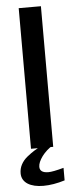

<svg xmlns="http://www.w3.org/2000/svg" viewBox="-60 -744 412 967"><g transform="rotate(-5 145.5 -260.0)"><path d="M119.6 191.4Q95.2 191.4 75.2 186.8Q55.2 182.1 40.8 173.1Q26.4 164.1 18.3 150.4Q10.3 136.7 10.3 118.7Q10.3 95.2 21.2 74.5Q32.2 53.7 52.7 37.1Q72.8 21 88.9 11Q105 1 125.5 -9.3L184.6 -8.3Q151.4 11.7 128.9 41.5Q106.9 71.8 106.9 94.2Q106.9 125 150.4 125Q173.3 125 228 109.9V173.3Q169.4 191.4 119.6 191.4ZM73.2 0V-710.9H185.5V0Z"/></g></svg>

Font: Ride Light
Style: Bold
Weight: 600
Version: Version 3.000